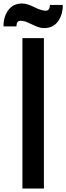

<svg xmlns="http://www.w3.org/2000/svg" viewBox="-62 -1097 385 1117"><path d="M68.4 0V-875H193.4V0ZM195.8 -933.6Q171.9 -933.6 147.5 -944.3Q123 -955.1 100.1 -965.8Q77.1 -976.6 57.1 -976.1Q33.7 -976.1 33.7 -943.4H-41.5Q-42 -1000 -13.7 -1038.1Q14.6 -1076.2 65.9 -1076.7Q94.2 -1076.7 136.7 -1055.7Q179.2 -1034.7 203.6 -1034.7Q228 -1034.7 228 -1068.4H303.2Q303.7 -1011.7 275.4 -972.7Q247.1 -933.6 195.8 -933.6Z"/></svg>

Font: Oswald-Regular
Style: Regular
Weight: 400
Designer: vernon adams
Foundry: vernon adams
Version: Version 2.002; ttfautohint (v0.92.18-e454-dirty) -l 8 -r 50 